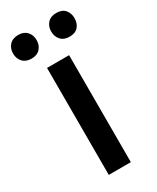

<svg xmlns="http://www.w3.org/2000/svg" viewBox="-216 -799 699 855"><g transform="rotate(-30 134.0 -371.0)"><path d="M75 0V-550H188.5V0ZM37.5 -620Q8 -620 -8 -637.2Q-24 -654.5 -24 -681Q-24 -707 -8 -724.2Q8 -741.5 37.5 -741.5Q65.5 -741.5 81.2 -724.2Q97 -707 97 -681Q97 -654.5 81.2 -637.2Q65.5 -620 37.5 -620ZM232.5 -620Q203.5 -620 187.8 -637.2Q172 -654.5 172 -681Q172 -707 187.8 -724.2Q203.5 -741.5 232.5 -741.5Q262 -741.5 277 -724.2Q292 -707 292 -681Q292 -654.5 277 -637.2Q262 -620 232.5 -620Z"/></g></svg>

Font: Junction SemiBold
Style: Regular
Weight: 600
Designer: Caroline Hadilaksono
Foundry: Caroline Hadilaksono, Tyler Finck, The League of Moveable Type
Version: Version 2.000; ttfautohint (v1.8.3)